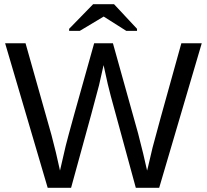

<svg xmlns="http://www.w3.org/2000/svg" viewBox="-20 -894 984 914"><path d="M737.8 0 940.4 -688H843.3C757.3 -380 711.6 -214.3 706.1 -190.7L684.6 -99.1L680.2 -82C669.8 -130.5 655.4 -189.8 637.2 -259.8L517.6 -688H428.2C348.1 -404.5 303 -241.5 292.7 -199.2C282.5 -156.9 273.4 -117.8 265.6 -82C253.3 -140 239.7 -196.3 225.1 -251L101.6 -688H4.4L207 0H318.4C401.4 -300.8 445.8 -463.9 451.7 -489.3L473.1 -584C488.1 -513.3 499.5 -464.4 507.3 -437L626.5 0ZM632.3 -756.8 522.9 -874H423.3L309.1 -756.8V-747.1H359.9L473.1 -814.9H474.1L581.1 -747.1H632.3Z"/></svg>

Font: Arimo
Style: Regular
Weight: 400
Designer: Steve Matteson
Foundry: Monotype Imaging Inc.
Version: Version 1.32